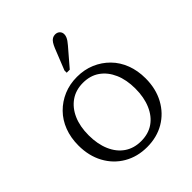

<svg xmlns="http://www.w3.org/2000/svg" viewBox="-214 -886 1022 1022"><g transform="rotate(-45 297.0 -375.5)"><path d="M550 -255Q550 -177 517.5 -117Q485 -57 428 -23.5Q371 10 297 10Q224 10 166.5 -23.5Q109 -57 76.5 -117Q44 -177 44 -255Q44 -313 62.5 -361.5Q81 -410 115.5 -445Q150 -480 196 -499.5Q242 -519 297 -519Q352 -519 398 -499.5Q444 -480 478.5 -445Q513 -410 531.5 -361.5Q550 -313 550 -255ZM121 -255Q121 -189 142.5 -139Q164 -89 203.5 -62Q243 -35 297 -35Q352 -35 391 -62Q430 -89 451.5 -139Q473 -189 473 -255Q473 -321 451.5 -370Q430 -419 391 -446.5Q352 -474 297 -474Q243 -474 203.5 -446.5Q164 -419 142.5 -370Q121 -321 121 -255ZM322 -710Q329 -727 336.5 -738.5Q344 -750 353.5 -755.5Q363 -761 374 -761Q390 -761 400 -751.5Q410 -742 410 -727Q410 -718 406.5 -709Q403 -700 396.5 -690.5Q390 -681 382 -672L297 -573H274V-590Z"/></g></svg>

Font: Roboto Serif 36pt Light
Style: Regular
Weight: 300
Designer: Greg Gazdowicz
Foundry: Commercial Type
Version: Version 1.008